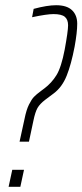

<svg xmlns="http://www.w3.org/2000/svg" viewBox="-20 -716 316 736"><path d="M138 -368 150 -377Q178 -398 196.5 -428Q215 -458 228 -526Q241 -597 241 -619Q241 -641 228.5 -651.5Q216 -662 185 -662Q160 -662 103 -650L109 -682Q161 -696 195 -696Q236 -696 256 -677Q276 -658 276 -625Q276 -592 266 -537Q253 -469 235.5 -425.5Q218 -382 186 -358L154 -334Q133 -318 124 -302.5Q115 -287 108 -253L91 -173H55L74 -260Q81 -295 91 -315Q101 -335 110 -344.5Q119 -354 138 -368ZM13 0 27 -65H72L58 0Z"/></svg>

Font: Saira Ultra Condensed Thin
Style: Italic
Weight: 100
Width: 1
Italic angle: -12°
Designer: Hector Gatti with collaboration of the Omnibus-Type team
Foundry: Omnibus-Type
Version: Version 1.001; ttfautohint (v1.8)